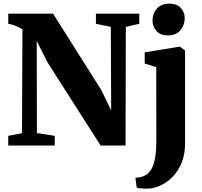

<svg xmlns="http://www.w3.org/2000/svg" viewBox="-20 -820 1140 1082"><path d="M26.5 0V-54.5L104 -69.5L106.5 -654.5Q95 -662 81.5 -668.2Q68 -674.5 54 -679.2Q40 -684 26.5 -686V-743H279L550.5 -313L606.5 -198L604.5 -668.5L520.5 -686V-743H765V-686L689 -668.5L687.5 0H547L247.5 -469L187 -589L188 -70L288.5 -54.5V0ZM812.5 243Q799.5 243 786.8 242.5Q774 242 764.5 240.8Q755 239.5 750.5 238L743 181.5Q750.5 181.5 765 179.5Q779.5 177.5 795 170Q819 158 833.5 132.5Q848 107 854.5 66.2Q861 25.5 861 -31L860.5 -441.5L795.5 -462V-525L988 -556.5H994.5L1023 -535.5V-13.5Q1023 50.5 1003 98.5Q983 146.5 951 178.2Q919 210 882.2 226.2Q845.5 242.5 812.5 243ZM924.5 -620.5Q883 -620.5 861.2 -646.2Q839.5 -672 839.5 -703.5Q839.5 -743.5 863.8 -771.5Q888 -799.5 935 -799.5H936Q977.5 -799.5 999.2 -775Q1021 -750.5 1021 -718.5Q1021 -679 996.8 -649.8Q972.5 -620.5 925.5 -620.5Z"/></svg>

Font: Merriweather 48pt Black
Style: Regular
Weight: 900
Version: Version 2.100